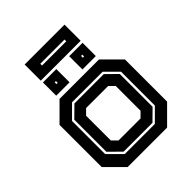

<svg xmlns="http://www.w3.org/2000/svg" viewBox="-224 -945 1076 1076"><g transform="rotate(-45 314.0 -407.0)"><path d="M158 0 55 -103V-437L158 -540H470.5L573.5 -437V-103L470.5 0ZM198 -63H436.5L509.5 -136V-404L436.5 -477H194L120 -403V-141ZM203 -77 134 -145V-399L199 -463H431.5L495.5 -400V-140L431.5 -77ZM227 -141.5H401.5L432 -172V-368L401.5 -398.5H227L196.5 -368V-172ZM365.5 -566V-671H471.5V-566ZM157.5 -566V-671H263.5V-566ZM204.5 -611H214.5V-625H204.5ZM413.5 -611H423.5V-625H413.5ZM156 -686.5V-814.5H472V-686.5ZM221 -741.5H413V-755.5H221Z"/></g></svg>

Font: Tourney Thin
Style: Regular
Weight: 100
Designer: Tyler Finck
Foundry: Etcetera Type Co
Version: Version 1.015